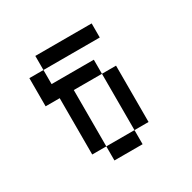

<svg xmlns="http://www.w3.org/2000/svg" viewBox="-119 -619 738 738"><g transform="rotate(-30 250.0 -250.0)"><path d="M375 -437.5V-500H125V-437.5H62.5Q62.5 -437.5 62.5 -312.5H125Q125 -312.5 125 -62.5H187.5V0H312.5V-62.5H187.5Q187.5 -62.5 187.5 -312.5H312.5Q312.5 -312.5 312.5 -62.5H375Q375 -62.5 375 -312.5H312.5V-375H125V-437.5Z"/></g></svg>

Font: Unifont
Style: Regular
Weight: 500
Version: Version 15.1.04